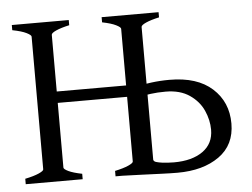

<svg xmlns="http://www.w3.org/2000/svg" viewBox="-47 -674 971 739"><g transform="rotate(-5 438.5 -304.0)"><path d="M371 0V-21Q404 -28 423 -36.5Q442 -45 442 -51V-564Q442 -570 424 -579Q406 -588 371 -595V-615H591V-595Q559 -588 540 -579.5Q521 -571 521 -564V-51Q521 -45 538.5 -36.5Q556 -28 591 -21V0ZM160 -301V-345H452V-301ZM24 0V-21Q58 -28 77 -36.5Q96 -45 96 -51V-564Q96 -570 78 -579Q60 -588 24 -595V-615H244V-595Q212 -588 193 -579.5Q174 -571 174 -564V-51Q174 -45 191.5 -36.5Q209 -28 244 -21V0ZM610 7Q585 7 547.5 5.5Q510 4 470.5 2.5Q431 1 397 0L516 -48Q530 -40 553.5 -37Q577 -34 600 -34Q670 -34 711.5 -63.5Q753 -93 753 -147Q753 -184 736.5 -221Q720 -258 683.5 -283Q647 -308 591 -308Q559 -308 533.5 -304.5Q508 -301 484 -297L479 -335Q505 -343 539 -347.5Q573 -352 610 -352Q717 -352 775 -299.5Q833 -247 833 -164Q833 -81 771 -37Q709 7 610 7Z"/></g></svg>

Font: ChillKai
Style: Regular
Weight: 400
Designer: ChillType
Foundry: 寒蝉字型
Version: Version 2.000